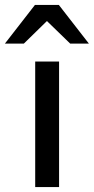

<svg xmlns="http://www.w3.org/2000/svg" viewBox="-78 -760 381 780"><path d="M65 0V-510H162V0ZM-58 -583 64 -740H161L283 -583H207L71 -715H154L19 -583Z"/></svg>

Font: Instrument Sans SemiCondensed Medium
Style: Regular
Weight: 500
Width: 4
Designer: Rodrigo Fuenzalida
Foundry: fragTYPE
Version: Version 1.000;gftools[0.9.28]